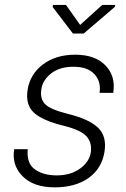

<svg xmlns="http://www.w3.org/2000/svg" viewBox="-20 -764 519 793"><path d="M355 -134.3Q360.8 -173.3 338.1 -200Q315.4 -226.6 243.2 -244.6Q156.7 -265.6 120.4 -298.3Q84 -331.1 94.2 -394Q104.5 -458 157.5 -498Q210.4 -538.1 291 -538.1Q372.6 -538.1 415.5 -493.9Q458.5 -449.7 447.8 -380.4H391.1Q398.4 -426.3 370.4 -457.3Q342.3 -488.3 283.2 -488.3Q226.1 -488.3 191.2 -460.7Q156.2 -433.1 150.9 -396Q144.5 -357.9 165.3 -335Q186 -312 261.2 -293.5Q347.7 -272 384.8 -236.6Q421.9 -201.2 411.6 -137.2Q400.4 -67.4 345.7 -28.8Q291 9.8 206.1 9.8Q118.7 9.8 73.2 -36.1Q27.8 -82 38.6 -147.9H94.7Q88.9 -89.4 124 -64.5Q159.2 -39.6 213.9 -39.6Q271 -39.6 309.8 -67.1Q348.6 -94.7 355 -134.3ZM311 -661.1 402.3 -743.7H456.1L454.1 -735.4L325.7 -625.5H281.2L197.3 -735.4L199.2 -743.7H252.4Z"/></svg>

Font: Franko
Style: Light Italic
Weight: 300
Designer: Google
Version: Version 1.200310; 2013